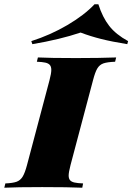

<svg xmlns="http://www.w3.org/2000/svg" viewBox="-68 -876 618 896"><path d="M0 0ZM83 -669.9 78.1 -684.1Q167 -712.4 246.1 -758.8Q325.2 -805.2 373 -856H391.1Q410.6 -794.9 441.7 -755.1Q472.7 -715.3 529.8 -684.1L525.9 -669.9Q453.6 -681.6 404.1 -694.1Q354.5 -706.5 308.1 -724.1Q210.9 -691.4 83 -669.9ZM252.4 -57.1Q252.4 -42.5 259 -34.9Q265.6 -27.3 279.8 -24.2Q293.9 -21 319.8 -20L315.9 0Q251.5 -2.9 128.9 -2.9Q10.7 -2.9 -47.9 0L-43 -20Q-8.3 -21.5 9.3 -27.8Q26.9 -34.2 37.6 -51.5Q48.3 -68.8 58.1 -106L163.1 -502Q171.4 -533.7 171.4 -549.8Q171.4 -564.9 164.6 -572.8Q157.7 -580.6 143.8 -583.7Q129.9 -586.9 104 -587.9L108.9 -607.9Q164.6 -605 286.1 -605Q398.4 -605 474.1 -607.9L469.2 -587.9Q432.1 -586.4 414.3 -580.1Q396.5 -573.7 386.2 -556.6Q376 -539.6 366.2 -502L261.2 -106Q252.4 -71.8 252.4 -57.1Z"/></svg>

Font: TypoPRO Playfair Display SC
Style: Italic
Weight: 900
Italic angle: -14°
Designer: Claus Eggers Sørensen
Foundry: Claus Eggers Sørensen
Version: Version 1.004;PS 001.004;hotconv 1.0.70;makeotf.lib2.5.58329